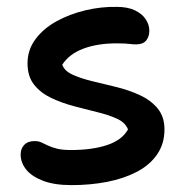

<svg xmlns="http://www.w3.org/2000/svg" viewBox="-20 -528 546 558"><path d="M188 10Q137 10 104 -3Q71 -16 55.5 -36Q40 -56 40 -79Q40 -96 50.5 -107Q61 -118 81 -118Q92 -118 100.5 -114Q109 -110 119.5 -105Q130 -100 145.5 -96Q161 -92 186 -92Q248 -92 291.5 -106.5Q335 -121 352 -152Q344 -172 320 -183Q296 -194 263 -202Q230 -210 194.5 -219.5Q159 -229 128.5 -243.5Q98 -258 79 -282Q60 -306 60 -344Q60 -383 83 -414Q106 -445 144 -466Q182 -487 228 -498Q274 -509 320 -508Q351 -508 372 -498Q393 -488 403.5 -472Q414 -456 414 -439Q414 -421 404.5 -410Q395 -399 376 -399Q367 -399 359.5 -400Q352 -401 343 -401.5Q334 -402 319 -402Q263 -402 222 -386.5Q181 -371 161 -340Q167 -322 191 -311Q215 -300 248.5 -292Q282 -284 318.5 -275Q355 -266 386.5 -251.5Q418 -237 438 -213Q458 -189 458 -152Q458 -110 436.5 -79Q415 -48 377.5 -28.5Q340 -9 291.5 0.5Q243 10 188 10Z"/></svg>

Font: Shantell Sans Light Medium
Style: Regular
Weight: 500
Version: Version 1.008;[ac192a2d6]